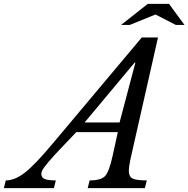

<svg xmlns="http://www.w3.org/2000/svg" viewBox="-128 -974 975 994"><path d="M551 -166Q539 -114 539 -89Q539 -60 558 -50Q577 -40 632 -40L622 0H326L336 -40Q395 -40 416 -62.5Q437 -85 455 -167L482 -290H267L204 -224Q152 -170 125 -138Q98 -106 92 -94.5Q86 -83 86 -74Q86 -55 103 -47.5Q120 -40 161 -40L151 0H-108L-98 -40Q-51 -40 1 -80.5Q53 -121 145 -231L606 -780H690ZM310 -340H491L573 -650H569ZM637 -954H747L827 -845H782L677 -899L544 -845H499Z"/></svg>

Font: Libre Baskerville
Style: Italic
Weight: 400
Italic angle: -15°
Designer: Pablo Impallari, Rodrigo Fuenzalida
Foundry: Pablo Impallari, Rodrigo Fuenzalida
Version: Version 1.051;Glyphs 3.2.3 (3260)